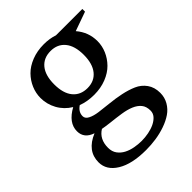

<svg xmlns="http://www.w3.org/2000/svg" viewBox="-218 -630 1010 1010"><g transform="rotate(-45 287.5 -125.0)"><path d="M187 19Q139.2 48.3 139.2 111.8Q139.2 140.6 153.3 159.9Q167.5 179.2 189.5 190.7Q211.4 202.1 238.3 207Q265.1 211.9 290 211.9Q315.9 211.9 342 206.8Q368.2 201.7 388.9 191.7Q409.7 181.6 422.9 166.7Q436 151.9 436 131.8Q436 101.1 420.7 82.5Q405.3 64 378.9 53Q352.5 42 316.9 36.6Q281.2 31.2 240.7 26.9Q223.6 24.9 210.2 22.9Q196.8 21 187 19ZM285.2 -136.2Q234.9 -136.2 192.9 -151.9Q162.1 -131.3 162.1 -100.1Q162.1 -82 182.9 -71.3Q203.6 -60.5 236.8 -55.9Q270 -51.3 310.1 -47.4Q350.1 -43.5 390.1 -35.2Q430.2 -26.9 463.4 -12.5Q496.6 2 517.3 31Q538.1 60.1 538.1 102.1Q538.1 135.7 522 163.6Q505.9 191.4 479.7 209.2Q453.6 227.1 418.5 239.3Q383.3 251.5 346.9 256.8Q310.5 262.2 272.9 262.2Q168 262.2 108.9 225.8Q49.8 189.5 49.8 130.9Q49.8 46.4 143.1 7.8Q85 -11.7 85 -64.9Q85 -127.4 161.1 -168.9Q118.7 -194.8 95.9 -236.3Q73.2 -277.8 73.2 -324.2Q73.2 -359.9 87.4 -393.3Q101.6 -426.8 127.7 -453.4Q153.8 -480 194.8 -496.1Q235.8 -512.2 285.2 -512.2Q328.1 -512.2 363.8 -500H560.1V-480L453.1 -441.9Q497.1 -390.6 497.1 -324.2Q497.1 -288.6 482.7 -255.1Q468.3 -221.7 442.1 -195.1Q416 -168.5 375.2 -152.3Q334.5 -136.2 285.2 -136.2ZM174.8 -324.2Q174.8 -257.3 204.1 -221.7Q233.4 -186 285.2 -186Q336.4 -186 365.7 -221.9Q395 -257.8 395 -324.2Q395 -390.6 365.7 -426.3Q336.4 -461.9 285.2 -461.9Q233.4 -461.9 204.1 -426.3Q174.8 -390.6 174.8 -324.2Z"/></g></svg>

Font: Amethysta
Style: Regular
Weight: 400
Designer: Konstantin Vinogradov, Alexei Vanyashin
Foundry: Cyreal (www.cyreal.org)
Version: Version 1.003